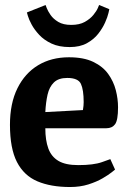

<svg xmlns="http://www.w3.org/2000/svg" viewBox="-20 -739 528 771"><path d="M261 12Q184 12 130 -11Q76 -34 48 -88.5Q20 -143 20 -238Q20 -324 50 -384.5Q80 -445 133 -477Q186 -509 257 -509Q316 -509 354.5 -490.5Q393 -472 414.5 -442Q436 -412 445 -377Q454 -342 454 -308Q454 -256 442 -240Q430 -224 407 -224H162Q162 -176 174 -143Q186 -110 214.5 -93Q243 -76 294 -76Q356 -76 389.5 -88Q423 -100 423 -100L442 -58Q442 -58 429 -47.5Q416 -37 392 -23Q368 -9 335 1.5Q302 12 261 12ZM162 -289 313 -297Q316 -315 316 -329Q316 -378 305 -402Q294 -426 250 -426Q215 -426 196.5 -408Q178 -390 171 -359Q164 -328 162 -289ZM163 -719Q163 -719 167.5 -707Q172 -695 183 -679Q194 -663 214 -651Q234 -639 266 -639Q299 -639 320.5 -651Q342 -663 355 -679Q368 -695 373 -707Q378 -719 378 -719L419 -702Q419 -702 415.5 -686.5Q412 -671 402 -648.5Q392 -626 374.5 -603.5Q357 -581 329 -565.5Q301 -550 260 -550Q217 -550 187 -564Q157 -578 137.5 -599Q118 -620 107 -640.5Q96 -661 92 -675Q88 -689 88 -689Z"/></svg>

Font: Faustina VF Beta
Style: Regular
Weight: 400
Designer: Alfonso Garcia
Foundry: Omnibus-Type
Version: Version 1.006